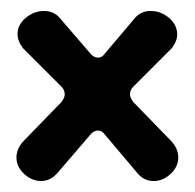

<svg xmlns="http://www.w3.org/2000/svg" viewBox="-20 -320 355 350"><path d="M55 10Q38 10 24 -3Q10 -16 10 -33Q10 -49 23 -63L92 -134Q98 -142 98 -148Q98 -156 92 -162L22 -232Q12 -245 12 -258Q12 -275 27 -287.5Q42 -300 60 -300Q79 -300 90 -286L146 -221Q152 -215 158 -215Q166 -215 170 -221L225 -286Q236 -300 255 -300Q273 -300 288 -287.5Q303 -275 303 -257Q303 -245 293 -232L223 -162Q217 -156 217 -148Q217 -142 223 -134L292 -63Q305 -49 305 -33Q305 -16 291 -3Q277 10 260 10Q242 10 230 -5L170 -76Q166 -82 158 -82Q152 -82 146 -76L85 -5Q78 3 70.5 6.5Q63 10 55 10Z"/></svg>

Font: Dongle
Style: Bold
Weight: 700
Designer: Yanghee Ryu
Foundry: Yanghee Ryu
Version: Version 2.000